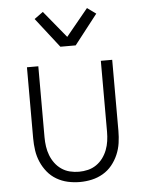

<svg xmlns="http://www.w3.org/2000/svg" viewBox="-55 -819 660 875"><g transform="rotate(-5 275.0 -381.5)"><path d="M275 12Q247 12 220 6Q193 0 169 -14Q145 -28 127.5 -49.5Q110 -71 99 -96.5Q88 -122 84 -149.5Q80 -177 80 -205V-530H132V-205Q132 -184 135 -163Q138 -142 145.5 -122.5Q153 -103 165.5 -86Q178 -69 195.5 -57Q213 -45 233.5 -40Q254 -35 275 -35Q296 -35 316.5 -40Q337 -45 354.5 -57Q372 -69 384.5 -86Q397 -103 404.5 -122.5Q412 -142 415 -163Q418 -184 418 -205V-530H470V-205Q470 -177 466 -149.5Q462 -122 451 -96.5Q440 -71 422.5 -49.5Q405 -28 381 -14Q357 0 330 6Q303 12 275 12ZM240 -610 134 -746 174 -775 275 -652 376 -775 416 -746 310 -610Z"/></g></svg>

Font: Lode Dark
Style: Regular
Weight: 400
Monospace: yes
Designer: Belleve Invis
Foundry: Belleve Invis
Version: Version 29.2.0; ttfautohint (v1.8.3)